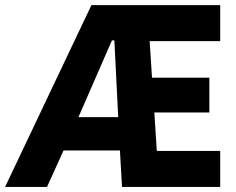

<svg xmlns="http://www.w3.org/2000/svg" viewBox="-25 -740 935 760"><path d="M336.9 -719.7H846.7V-577.1H567.4L576.7 -432.6H803.7V-294.9H585.9L595.7 -142.6H846.7V0H458L449.7 -144.5H226.6L161.1 0H-4.9ZM442.9 -276.4 427.7 -580.1H418L285.6 -276.4Z"/></svg>

Font: Reddit Sans Chocolate ExtraBold
Style: Regular
Weight: 800
Designer: Stephen Hutchings
Foundry: Reddit
Version: Version 1.011